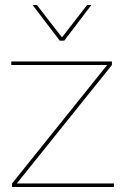

<svg xmlns="http://www.w3.org/2000/svg" viewBox="-20 -745 489 765"><path d="M28 0V-14L407 -486H25V-500H426V-486L47 -14H434V0ZM344 -725 236 -583H218L110 -725H127L227 -596L327 -725Z"/></svg>

Font: Prodigy Sans Thin
Style: Regular
Weight: 100
Designer: Wei Huang
Foundry: Wei Huang
Version: Version 1.003; ttfautohint (v1.8.3)